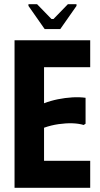

<svg xmlns="http://www.w3.org/2000/svg" viewBox="-20 -891 475 911"><path d="M408 -700V-572H189V-401Q220 -413 254.5 -420Q289 -427 323 -429Q357 -431 386 -427V-304L377 -298Q354 -305 323.5 -306Q293 -307 258 -302Q223 -297 189 -285V-128H408V0H49V-700ZM192 -753 115 -863V-871H156L224 -801H234L302 -871H343V-863L266 -753Z"/></svg>

Font: Phudu SemiBold
Style: Regular
Weight: 600
Version: Version 1.005;gftools[0.9.23]